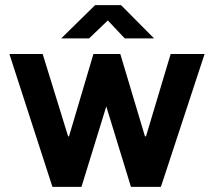

<svg xmlns="http://www.w3.org/2000/svg" viewBox="-20 -727 832 747"><path d="M776 -517 606 0H489.5L393.5 -313L297 0H184L16.5 -517H146L245 -196.5H248.5L343.5 -517H448L544 -196.5H548L644 -517ZM465.5 -577.5 399.5 -647.5 326.5 -577.5H218L350 -707H451L579.5 -577.5Z"/></svg>

Font: Public Sans
Style: Bold
Weight: 700
Designer: The Public Sans project authors (U.S. Web Design System). Libre Franklin designed by Pablo Impallari and Rodrigo Fuenzal
Version: Version 1.008; ttfautohint (v1.8.1) -l 8 -r 50 -G 200 -x 14 